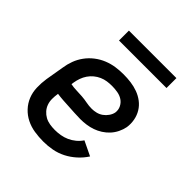

<svg xmlns="http://www.w3.org/2000/svg" viewBox="-193 -842 986 986"><g transform="rotate(45 300.0 -349.0)"><path d="M274 8Q241 8 209 3Q177 -2 149 -16Q121 -30 100 -52.5Q79 -75 67.5 -103.5Q56 -132 55 -165Q54 -198 59 -231L76 -331Q80 -359 90 -386Q100 -413 117.5 -437Q135 -461 159 -479.5Q183 -498 210.5 -509Q238 -520 266 -524Q294 -528 321 -528Q349 -528 375.5 -524.5Q402 -521 426.5 -512Q451 -503 471.5 -487.5Q492 -472 505.5 -450Q519 -428 524 -401.5Q529 -375 525 -348Q521 -327 511 -306.5Q501 -286 486 -269.5Q471 -253 451.5 -240.5Q432 -228 411.5 -221Q391 -214 369.5 -211Q348 -208 327 -208Q305 -208 283.5 -209.5Q262 -211 240.5 -212Q219 -213 197 -214.5Q175 -216 154 -219V-217Q151 -198 151 -179Q151 -160 157 -143Q163 -126 175 -112.5Q187 -99 202.5 -90.5Q218 -82 236.5 -79Q255 -76 274 -76Q294 -76 314.5 -79.5Q335 -83 354 -91.5Q373 -100 390 -114Q407 -128 419 -146L498 -108Q480 -80 454.5 -57Q429 -34 399.5 -19Q370 -4 338 2Q306 8 274 8ZM331 -287Q346 -287 362.5 -291Q379 -295 393 -305Q407 -315 417 -329.5Q427 -344 430 -359Q433 -380 424 -398Q415 -416 399 -426.5Q383 -437 362.5 -440.5Q342 -444 322 -444Q304 -444 286.5 -441.5Q269 -439 252 -431.5Q235 -424 220.5 -412Q206 -400 195.5 -384.5Q185 -369 179 -352Q173 -335 170 -317L168 -303Q188 -299 208.5 -298.5Q229 -298 249.5 -296.5Q270 -295 290 -291Q310 -287 331 -287ZM182 -634V-706H527V-634Z"/></g></svg>

Font: Iosevka SS04 Medium Extended
Style: Italic
Weight: 500
Width: 7
Italic angle: -9°
Monospace: yes
Designer: Belleve Invis
Foundry: Belleve Invis
Version: Version 19.0.0; ttfautohint (v1.8.4)